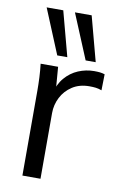

<svg xmlns="http://www.w3.org/2000/svg" viewBox="-86 -802 535 851"><g transform="rotate(10 181.5 -376.5)"><path d="M77.1 0V-381.3Q77.1 -411.2 75.6 -442.1Q74.1 -472.9 70.6 -502.3H149.2L158.9 -379.7L144.8 -379.2Q154.8 -423.9 179.9 -453.2Q205 -482.5 239.2 -496.9Q273.5 -511.3 310.3 -511.3Q325.1 -511.3 336.4 -510.1Q347.7 -508.8 358.1 -505.3L356.6 -433Q342.4 -438.3 329.9 -439.8Q317.5 -441.3 301.2 -441.3Q256.6 -441.3 224.5 -420.4Q192.3 -399.4 175.4 -366.1Q158.5 -332.8 158.5 -296V0ZM264.5 -551.3 180.8 -752.8H256.1L309.8 -551.3ZM136.7 -551.3 53.5 -752.8H128.3L182 -551.3Z"/></g></svg>

Font: Mulish ExtraLight
Style: Regular
Weight: 200
Designer: Vernon Adams
Foundry: Vernon Adams
Version: Version 3.603